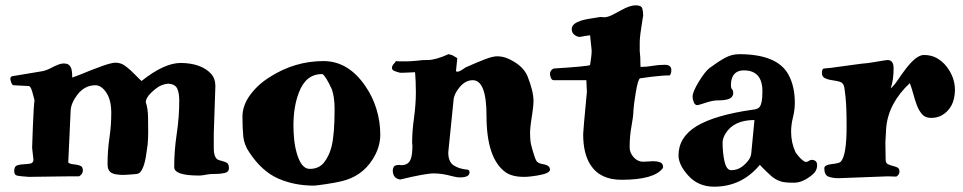

<svg xmlns="http://www.w3.org/2000/svg" viewBox="-20 -656 3628 723"><path d="M239 8 89 10Q57 8 45 5.5Q33 3 33.5 -13.5Q34 -30 45 -33.5Q56 -37 69.5 -37.5Q83 -38 94 -40Q105 -42 106 -54L101 -99Q101 -105 102 -129.5Q103 -154 104 -184Q107 -260 110 -278L106 -294L101 -312Q95 -332 88 -332L31 -335Q26 -335 22.5 -345Q19 -355 19 -358Q19 -368 26 -369L140 -388Q155 -391 172 -400Q204 -417 218.5 -417Q233 -417 239 -412Q245 -407 248 -399Q252 -388 252 -364Q275 -372 299 -382Q323 -392 345 -400Q396 -420 415 -420Q416 -420 416 -420Q435 -419 447.5 -410.5Q460 -402 472.5 -390.5Q485 -379 495.5 -368Q506 -357 513 -351Q598 -419 661 -419Q738 -418 775 -378Q791 -360 791 -332L785 -153V-99Q785 -58 805 -53Q829 -47 835.5 -42Q842 -37 842 -22.5Q842 -8 825.5 -4.5Q809 -1 792.5 -1Q776 -1 768.5 0Q761 1 755 2L743 4Q737 5 728 5Q636 5 636 -27Q636 -89 645.5 -152Q655 -215 655 -278Q655 -305 647.5 -322Q640 -339 614 -341Q588 -339 568 -323Q529 -293 529 -271Q537 -248 537.5 -214.5Q538 -181 538 -159Q538 -137 536 -112Q533 -88 529 -64Q518 -3 495 -1Q490 0 473.5 1Q457 2 449.5 2.5Q442 3 434.5 2.5Q427 2 417 0.5Q407 -1 400 -5Q385 -14 385 -37Q385 -89 392 -136Q399 -183 399 -231Q399 -279 380.5 -307Q362 -335 339 -335Q299 -335 271 -299Q247 -267 246 -239L237 -44Q243 -39 252 -38Q261 -37 270 -35.5Q279 -34 285.5 -30Q292 -26 292 -13.5Q292 -1 278 8Z M919 -82Q899 -111 896 -143Q893 -175 893 -217Q893 -259 922 -298.5Q951 -338 996 -366Q1090 -426 1198 -426Q1291 -426 1355 -333Q1383 -293 1397.5 -245.5Q1412 -198 1412 -149Q1412 -100 1382 -54Q1342 8 1268 26Q1244 32 1206.5 37.5Q1169 43 1162 43Q1088 43 1027 16Q966 -11 919 -82ZM1085 -183Q1085 -160 1087.5 -133Q1090 -106 1097 -81Q1114 -20 1146 -20Q1181 -20 1200 -44Q1219 -68 1228 -102Q1240 -148 1240 -246Q1240 -288 1230 -319Q1206 -371 1194 -377Q1193 -377 1192 -377Q1131 -377 1105 -306Q1085 -254 1085 -183Z M1487 20Q1459 16 1459 -15Q1461 -29 1467 -32Q1473 -35 1483 -35L1491 -34Q1519 -34 1527 -58Q1533 -73 1533 -110Q1533 -113 1532 -116Q1532 -119 1532 -122Q1532 -162 1539 -212Q1546 -264 1546 -307.5Q1546 -351 1543 -384L1497 -382H1487Q1478 -384 1467 -388Q1456 -392 1456 -400Q1456 -408 1462.5 -415Q1469 -422 1471 -426Q1477 -425 1482 -425H1504Q1521 -425 1533 -426Q1545 -427 1551.5 -427.5Q1558 -428 1564.5 -429Q1571 -430 1591 -430Q1620 -430 1669 -452Q1681 -450 1689.5 -444.5Q1698 -439 1702 -437L1697 -388Q1699 -386 1703 -386Q1711 -386 1733 -402Q1780 -423 1808 -433.5Q1836 -444 1852 -444Q1868 -444 1883.5 -439Q1899 -434 1915 -424Q1952 -402 1966 -370Q1989 -313 1989 -275Q1989 -259 1985 -233Q1977 -184 1976 -160Q1976 -123 1981 -107Q1985 -91 1989 -79Q1998 -48 2004 -46Q2009 -41 2017 -39.5Q2025 -38 2033 -36Q2051 -31 2051 -17Q2051 -3 2003 5Q1975 10 1953 10Q1908 10 1883 -8Q1812 -60 1812 -220Q1812 -354 1760 -354Q1733 -354 1711 -328Q1690 -303 1688 -280L1668 -82Q1668 -47 1688 -33.5Q1708 -20 1741 -17Q1748 -16 1748 -7Q1748 12 1712 12Q1699 12 1681 7Q1645 -3 1613.5 -3Q1582 -3 1487 20Z M2208 -466 2202 -523H2201Q2196 -523 2164 -517Q2153 -517 2143 -525Q2133 -533 2133 -545.5Q2133 -558 2142.5 -565.5Q2152 -573 2167 -578Q2184 -584 2240 -592L2258 -591Q2274 -593 2290 -602L2320 -618Q2352 -636 2373.5 -636Q2395 -636 2398.5 -624.5Q2402 -613 2402 -597L2400 -586Q2389 -520 2389 -498Q2389 -476 2389 -464L2391 -440Q2391 -428 2391.5 -418Q2392 -408 2392 -404Q2415 -404 2437 -408Q2459 -412 2483.5 -412Q2508 -412 2508 -392Q2508 -379 2502 -372Q2474 -372 2434 -367Q2394 -362 2390 -361Q2382 -356 2374 -307Q2366 -258 2365.5 -242.5Q2365 -227 2363 -212Q2361 -197 2358 -181Q2351 -144 2351 -101Q2351 -81 2366 -64Q2381 -47 2402 -47L2440 -49Q2454 -49 2465.5 -45Q2477 -41 2477 -26Q2477 -25 2476 -24V-23Q2444 21 2320 21Q2239 21 2203 -36Q2176 -78 2176 -151Q2176 -163 2190 -310L2188 -354H2065Q2058 -354 2054.5 -363Q2051 -372 2051 -377Q2051 -392 2065 -398Q2192 -406 2202 -411Q2208 -447 2208 -466Z M2851 -312Q2851 -391 2781 -391Q2751 -391 2739 -368Q2733 -355 2732.5 -339.5Q2732 -324 2736.5 -320Q2741 -316 2741 -306Q2741 -288 2720 -282Q2707 -278 2682 -278Q2664 -278 2637 -269Q2610 -260 2606 -260Q2597 -260 2592.5 -271Q2588 -282 2588 -292Q2588 -310 2611.5 -348.5Q2635 -387 2652 -400Q2683 -423 2709 -437.5Q2735 -452 2763 -452Q2907 -452 2949 -375Q2973 -331 2973 -269Q2973 -242 2966 -214Q2959 -186 2959 -160Q2959 -118 2976 -82Q2998 -51 3014 -46Q3020 -46 3025.5 -50Q3031 -54 3036 -54Q3057 -54 3057 -33.5Q3057 -13 3039 2Q3003 32 2970 32Q2937 32 2923 28Q2909 24 2898 17Q2887 10 2879 2L2863 -13L2848 -28Q2842 -35 2841 -35Q2773 47 2669 47Q2610 47 2572.5 6Q2535 -35 2535 -71Q2535 -139 2603 -181Q2673 -223 2815 -243Q2829 -244 2837 -250Q2851 -260 2851 -312ZM2712 -153Q2701 -135 2701 -119Q2701 -81 2708 -49Q2715 -17 2732 -15Q2757 -15 2775 -29Q2807 -54 2809 -79L2821 -204Q2743 -204 2712 -153Z M3323 8 3138 15Q3115 15 3099.5 9Q3084 3 3084 -23Q3085 -35 3111 -38Q3140 -41 3146 -47Q3168 -71 3168 -179Q3168 -254 3164 -290Q3160 -326 3159 -329Q3155 -345 3141.5 -348.5Q3128 -352 3113 -354Q3098 -356 3086.5 -361.5Q3075 -367 3075 -381.5Q3075 -396 3082 -398Q3102 -399 3149 -406L3223 -416Q3249 -418 3271 -422Q3317 -430 3322 -430Q3345 -430 3345 -399Q3345 -354 3334 -323Q3347 -334 3361 -355Q3375 -376 3391 -397Q3431 -449 3459 -449Q3487 -449 3508 -437Q3529 -425 3544 -406Q3576 -365 3576 -317Q3575 -250 3527 -222Q3509 -212 3486.5 -212Q3464 -212 3452 -226Q3440 -240 3432.5 -260Q3425 -280 3419 -302.5Q3413 -325 3406 -343Q3325 -267 3317 -174Q3315 -147 3314 -120L3315 -55Q3315 -42 3323 -38Q3331 -34 3341 -31.5Q3351 -29 3359 -25.5Q3367 -22 3367 -10Q3367 2 3355 9Z"/></svg>

Font: Miltonian Tattoo
Style: Regular
Weight: 400
Designer: Pablo Impallari
Foundry: Pablo Impallari
Version: Version 1.008